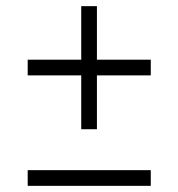

<svg xmlns="http://www.w3.org/2000/svg" viewBox="-20 -604 580 624"><path d="M244 -184V-359H70V-410H244V-584H295V-410H470V-359H295V-184ZM70 0V-51H470V0Z"/></svg>

Font: Saira Light
Style: Regular
Weight: 300
Designer: Hector Gatti with collaboration of the Omnibus-Type team
Foundry: Omnibus-Type
Version: Version 1.100; ttfautohint (v1.8.3)